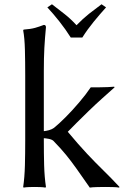

<svg xmlns="http://www.w3.org/2000/svg" viewBox="-20 -854 573 877"><path d="M95.2 -212.4V-510.7Q95.2 -571.3 93.8 -626.5Q92.3 -681.6 85.9 -715.3L87.9 -718.8Q120.6 -721.2 140.4 -726.8Q160.2 -732.4 180.2 -740.2Q189.9 -740.2 189.9 -729.5Q185.1 -679.7 182.6 -634.5Q180.2 -589.4 180.2 -529.8V-254.9Q190.9 -255.9 203.6 -259.3Q216.3 -262.7 226.6 -270Q248 -287.1 278.8 -317.9Q309.6 -348.6 340.8 -385.3Q372.1 -421.9 394.5 -455.1Q409.2 -455.1 430.2 -455.1Q451.2 -455.1 471.4 -456.1Q491.7 -457 501.5 -458L503.4 -455.1Q478 -432.6 447.3 -405Q416.5 -377.4 386.2 -348.1Q356 -318.8 330.6 -293.5Q305.2 -268.1 289.6 -252Q339.8 -191.9 378.2 -151.1Q416.5 -110.4 451.4 -76.4Q486.3 -42.5 525.9 0L523.9 2.9Q516.1 1 494.9 0.5Q473.6 0 460 0Q446.3 0 424.1 0.5Q401.9 1 390.1 2.9Q354 -48.8 329.6 -83.3Q305.2 -117.7 282 -146.2Q258.8 -174.8 223.6 -210.9Q216.3 -217.3 201.4 -220Q186.5 -222.7 180.2 -222.7V-212.4Q180.2 -152.8 181.6 -99.1Q183.1 -45.4 189.9 0L187.5 2.9Q178.2 1 162.8 0.5Q147.5 0 137.7 0Q128.4 0 112.8 0.5Q97.2 1 87.9 2.9L85.9 0Q92.3 -43.5 93.8 -98.6Q95.2 -153.8 95.2 -212.4ZM303.2 -682.6Q279.8 -719.7 251.7 -755.4Q223.6 -791 196.3 -820.3L217.3 -834.5Q248 -811 275.6 -789.3Q303.2 -767.6 329.6 -738.8Q359.4 -769.5 387 -791.3Q414.6 -813 443.8 -834.5L464.4 -820.3Q437 -790 408.2 -754.9Q379.4 -719.7 356 -682.6Z"/></svg>

Font: Kurinto Seri
Style: Regular
Weight: 400
Designer: Kurinto was developed by Clint Goss from a range of fonts that are compatible with the SIL Open Font License Version 1.1
Foundry: Clinton F. Goss
Version: Version 2.196; July 25, 2020